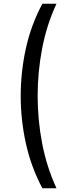

<svg xmlns="http://www.w3.org/2000/svg" viewBox="-20 -800 350 1020"><path d="M205 -780H280Q228 -668 204 -543Q180 -418 180 -290Q180 -163 204 -38Q228 87 280 200H205Q145 87 117.5 -38Q90 -163 90 -290Q90 -418 117.5 -543Q145 -668 205 -780Z"/></svg>

Font: Jost*
Style: Regular
Weight: 400
Version: Version 3.7